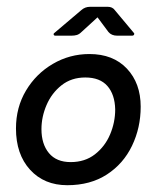

<svg xmlns="http://www.w3.org/2000/svg" viewBox="-20 -536 480 565"><path d="M267 -485 220 -442Q213 -435 206 -433Q199 -431 190 -431H143Q139 -431 138 -434Q137 -437 140 -439L219 -506Q230 -516 245 -516H297Q311 -516 318 -506L374 -439Q376 -437 374.5 -434Q373 -431 368 -431H325Q308 -431 299 -442ZM27 -158Q27 -220 56.5 -269.5Q86 -319 135.5 -348Q185 -377 243 -377Q313 -377 353.5 -334Q394 -291 394 -222Q394 -160 368.5 -107Q343 -54 294.5 -22.5Q246 9 178 9Q110 9 68.5 -36.5Q27 -82 27 -158ZM102 -156Q102 -112 124 -85.5Q146 -59 188 -59Q230 -59 259.5 -82Q289 -105 304 -140.5Q319 -176 319 -214Q318 -258 296 -283Q274 -308 231 -308Q190 -308 161 -285Q132 -262 117 -227Q102 -192 102 -156Z"/></svg>

Font: Zain
Style: Italic
Weight: 400
Italic angle: -10°
Designer: Zain,Boutros
Foundry: Mobile Telecommunications Company (Zain), 2024
Version: Version 1.51; ttfautohint (v1.8.4)